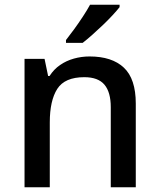

<svg xmlns="http://www.w3.org/2000/svg" viewBox="-20 -786 670 806"><path d="M356 -549Q450 -549 500 -502Q550 -455 550 -351V0H445V-336Q445 -399 418.5 -430.5Q392 -462 334 -462Q252 -462 220.5 -413Q189 -364 189 -272V0H83V-539H167L182 -467H188Q206 -495 232 -513Q258 -531 290 -540Q322 -549 356 -549ZM482 -756Q471 -742 452.5 -722Q434 -702 411.5 -680.5Q389 -659 367 -639.5Q345 -620 327 -606H257V-618Q272 -637 291 -663Q310 -689 328 -716.5Q346 -744 358 -766H482Z"/></svg>

Font: Noto Sans Thai Medium
Style: Regular
Weight: 500
Designer: Monotype Design Team
Foundry: Monotype Imaging Inc.
Version: Version 2.001